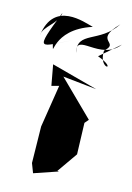

<svg xmlns="http://www.w3.org/2000/svg" viewBox="-182 -834 645 939"><g transform="rotate(15 140.5 -365.0)"><path d="M195 0 267 -103 262 -261 279 -281 104 -453 275 -435 40 -498 59 -394 96 -404 62 -189 65 -5 83 42 203 1ZM13 -593C34 -515 -14 -663 180 -725C135 -736 -35 -803 -59 -619C-58 -665 16 -697 19 -753C-69 -529 -48 -565 107 -639ZM242 -593C361 -550 258 -524 263 -627C333 -689 196 -657 307 -772C232 -657 109 -687 134 -581C104 -683 257 -571 340 -678Z"/></g></svg>

Font: Asimov Silicon
Style: Regular
Weight: 400
Designer: Google
Version: Version 2.000980; 2014